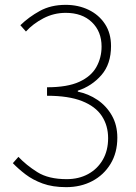

<svg xmlns="http://www.w3.org/2000/svg" viewBox="-20 -759 561 792"><path d="M253 13Q197 13 156 -2Q115 -17 85 -40Q55 -63 33 -86L56 -112Q88 -78 134 -49Q180 -20 255 -20Q305 -20 343.5 -41Q382 -62 404 -100Q426 -138 426 -189Q426 -241 400 -280.5Q374 -320 318.5 -342Q263 -364 174 -364V-399Q258 -399 307 -421.5Q356 -444 377.5 -482.5Q399 -521 399 -567Q399 -629 359 -667.5Q319 -706 251 -706Q202 -706 159 -683.5Q116 -661 87 -629L64 -655Q99 -689 144.5 -714Q190 -739 251 -739Q303 -739 345.5 -718.5Q388 -698 413 -660Q438 -622 438 -569Q438 -495 398.5 -449.5Q359 -404 301 -385V-381Q345 -372 382 -347Q419 -322 441.5 -282.5Q464 -243 464 -191Q464 -129 436 -83Q408 -37 360.5 -12Q313 13 253 13Z"/></svg>

Font: Noto Sans TC
Style: Regular
Weight: 100
Designer: Ryoko NISHIZUKA 西塚涼子 (kana, bopomofo & ideographs); Paul D. Hunt (Latin, Greek & Cyrillic); Sandoll Communications 산돌커뮤니
Foundry: Adobe
Version: Version 2.004;hotconv 1.0.118;makeotfexe 2.5.65603